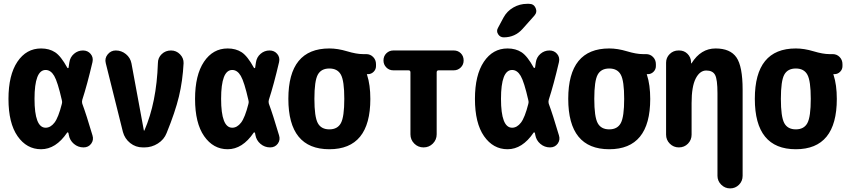

<svg xmlns="http://www.w3.org/2000/svg" viewBox="-20 -790 4540 1029"><path d="M311.5 -233.4Q314.5 -243.2 311.5 -252.9Q289.1 -351.6 270.5 -383.3Q252 -415 224.6 -415Q165 -415 165 -260.3Q165 -105.5 224.6 -105.5Q251 -105.5 272 -132.8Q293 -160.2 311.5 -233.4ZM420.9 -234.4Q442.4 -176.8 475.6 -64.5Q483.4 -40 468.8 -20Q454.1 0 427.7 0Q398.4 0 376 -19Q353.5 -38.1 348.6 -67.4Q347.7 -68.4 347.7 -72.3Q347.7 -76.2 346.7 -77.1Q345.7 -80.1 343.3 -80.6Q340.8 -81.1 339.8 -79.1Q279.3 9.8 200.2 9.8Q123 9.8 74.2 -60.1Q25.4 -129.9 25.4 -259.8Q25.4 -387.7 73.2 -459Q121.1 -530.3 200.2 -530.3Q244.1 -530.3 275.4 -509.8Q306.6 -489.3 340.8 -426.8Q343.8 -422.9 346.7 -425.8Q347.7 -426.8 347.7 -428.7Q347.7 -433.6 349.6 -441.9Q351.6 -450.2 351.6 -455.1Q355.5 -483.4 376.5 -501.5Q397.5 -519.5 424.8 -519.5Q450.2 -519.5 465.8 -501Q481.4 -482.4 475.6 -457Q447.3 -335.9 420.9 -254.9Q418 -244.1 420.9 -234.4Z M896.5 -519.5Q924.8 -519.5 944.8 -499Q964.8 -478.5 963.9 -451.2Q959 -356.4 939 -272.9Q918.9 -189.5 873 -77.1Q859.4 -42 826.2 -21Q793 0 754.9 0H745.1Q707 0 677.7 -23.4Q648.4 -46.9 638.7 -83L546.9 -451.2Q540 -477.5 557.1 -498.5Q574.2 -519.5 600.6 -519.5Q630.9 -519.5 654.8 -500Q678.7 -480.5 684.6 -450.2L751 -90.8Q751 -89.8 752 -89.8Q753.9 -89.8 753.9 -90.8Q819.3 -241.2 826.2 -451.2Q826.2 -480.5 846.7 -500Q867.2 -519.5 896.5 -519.5Z M1311.5 -233.4Q1314.5 -243.2 1311.5 -252.9Q1289.1 -351.6 1270.5 -383.3Q1252 -415 1224.6 -415Q1165 -415 1165 -260.3Q1165 -105.5 1224.6 -105.5Q1251 -105.5 1272 -132.8Q1293 -160.2 1311.5 -233.4ZM1420.9 -234.4Q1442.4 -176.8 1475.6 -64.5Q1483.4 -40 1468.8 -20Q1454.1 0 1427.7 0Q1398.4 0 1376 -19Q1353.5 -38.1 1348.6 -67.4Q1347.7 -68.4 1347.7 -72.3Q1347.7 -76.2 1346.7 -77.1Q1345.7 -80.1 1343.3 -80.6Q1340.8 -81.1 1339.8 -79.1Q1279.3 9.8 1200.2 9.8Q1123 9.8 1074.2 -60.1Q1025.4 -129.9 1025.4 -259.8Q1025.4 -387.7 1073.2 -459Q1121.1 -530.3 1200.2 -530.3Q1244.1 -530.3 1275.4 -509.8Q1306.6 -489.3 1340.8 -426.8Q1343.8 -422.9 1346.7 -425.8Q1347.7 -426.8 1347.7 -428.7Q1347.7 -433.6 1349.6 -441.9Q1351.6 -450.2 1351.6 -455.1Q1355.5 -483.4 1376.5 -501.5Q1397.5 -519.5 1424.8 -519.5Q1450.2 -519.5 1465.8 -501Q1481.4 -482.4 1475.6 -457Q1447.3 -335.9 1420.9 -254.9Q1418 -244.1 1420.9 -234.4Z M1683.1 -130.4Q1701.2 -96.7 1745.1 -96.7Q1789.1 -96.7 1807.1 -130.4Q1825.2 -164.1 1825.2 -260.3Q1825.2 -356.4 1807.1 -389.6Q1789.1 -422.9 1745.1 -422.9Q1701.2 -422.9 1683.1 -389.6Q1665 -356.4 1665 -260.3Q1665 -164.1 1683.1 -130.4ZM1942.4 -500Q1964.8 -500 1980 -484.4Q1995.1 -468.8 1995.1 -446.3V-435.5Q1995.1 -418 1982.4 -405.3Q1969.7 -392.6 1952.1 -392.6H1947.3Q1946.3 -392.6 1946.3 -391.6V-390.6Q1947.3 -389.6 1947.3 -388.7Q1964.8 -335 1964.8 -259.8Q1964.8 9.8 1745.1 9.8Q1525.4 9.8 1525.4 -260.3Q1525.4 -530.3 1745.1 -530.3Q1790 -530.3 1840.3 -515.1Q1890.6 -500 1924.8 -500Z M2412.1 -519.5Q2434.6 -519.5 2449.7 -504.4Q2464.8 -489.3 2464.8 -465.8Q2464.8 -443.4 2449.2 -428.2Q2433.6 -413.1 2412.1 -413.1H2331.1Q2320.3 -413.1 2320.3 -402.3V-70.3Q2320.3 -41 2299.8 -20.5Q2279.3 0 2250 0Q2220.7 0 2200.2 -20.5Q2179.7 -41 2179.7 -70.3V-402.3Q2179.7 -413.1 2168.9 -413.1H2087.9Q2065.4 -413.1 2050.3 -428.7Q2035.2 -444.3 2035.2 -465.8Q2035.2 -489.3 2050.8 -504.4Q2066.4 -519.5 2087.9 -519.5Z M2815.4 -769.5Q2840.8 -769.5 2850.6 -747.1Q2860.4 -724.6 2843.8 -706.1L2780.3 -634.8Q2740.2 -589.8 2679.7 -589.8Q2660.2 -589.8 2649.4 -606.9Q2638.7 -624 2649.4 -641.6L2678.7 -696.3Q2697.3 -730.5 2731.4 -750Q2765.6 -769.5 2804.7 -769.5ZM2811.5 -233.4Q2814.5 -243.2 2811.5 -252.9Q2789.1 -351.6 2770.5 -383.3Q2752 -415 2724.6 -415Q2665 -415 2665 -260.3Q2665 -105.5 2724.6 -105.5Q2751 -105.5 2772 -132.8Q2793 -160.2 2811.5 -233.4ZM2920.9 -234.4Q2942.4 -176.8 2975.6 -64.5Q2983.4 -40 2968.8 -20Q2954.1 0 2927.7 0Q2898.4 0 2876 -19Q2853.5 -38.1 2848.6 -67.4Q2847.7 -68.4 2847.7 -72.3Q2847.7 -76.2 2846.7 -77.1Q2845.7 -80.1 2843.3 -80.6Q2840.8 -81.1 2839.8 -79.1Q2779.3 9.8 2700.2 9.8Q2623 9.8 2574.2 -60.1Q2525.4 -129.9 2525.4 -259.8Q2525.4 -387.7 2573.2 -459Q2621.1 -530.3 2700.2 -530.3Q2744.1 -530.3 2775.4 -509.8Q2806.6 -489.3 2840.8 -426.8Q2844.7 -423.8 2847.7 -428.7Q2847.7 -433.6 2849.6 -441.9Q2851.6 -450.2 2851.6 -455.1Q2855.5 -483.4 2876.5 -501.5Q2897.5 -519.5 2924.8 -519.5Q2950.2 -519.5 2965.8 -501Q2981.4 -482.4 2975.6 -457Q2947.3 -335.9 2920.9 -254.9Q2918 -244.1 2920.9 -234.4Z M3183.1 -130.4Q3201.2 -96.7 3245.1 -96.7Q3289.1 -96.7 3307.1 -130.4Q3325.2 -164.1 3325.2 -260.3Q3325.2 -356.4 3307.1 -389.6Q3289.1 -422.9 3245.1 -422.9Q3201.2 -422.9 3183.1 -389.6Q3165 -356.4 3165 -260.3Q3165 -164.1 3183.1 -130.4ZM3442.4 -500Q3464.8 -500 3480 -484.4Q3495.1 -468.8 3495.1 -446.3V-435.5Q3495.1 -418 3482.4 -405.3Q3469.7 -392.6 3452.1 -392.6H3447.3Q3446.3 -392.6 3446.3 -391.6V-390.6Q3447.3 -389.6 3447.3 -388.7Q3464.8 -335 3464.8 -259.8Q3464.8 9.8 3245.1 9.8Q3025.4 9.8 3025.4 -260.3Q3025.4 -530.3 3245.1 -530.3Q3290 -530.3 3340.3 -515.1Q3390.6 -500 3424.8 -500Z M3960 -309.6V152.3Q3960 180.7 3940.4 200.2Q3920.9 219.7 3893.1 219.7Q3865.2 219.7 3845.2 199.7Q3825.2 179.7 3825.2 152.3V-290Q3825.2 -364.3 3812.5 -388.2Q3799.8 -412.1 3765.1 -412.1Q3730.5 -412.1 3708.5 -369.1Q3686.5 -326.2 3686.5 -237.3V-68.4Q3686.5 -40 3667 -20Q3647.5 0 3618.2 0Q3589.8 0 3569.8 -20Q3549.8 -40 3549.8 -68.4V-454.1Q3549.8 -481.4 3569.3 -500.5Q3588.9 -519.5 3616.2 -519.5H3620.1Q3646.5 -519.5 3664.6 -501.5Q3682.6 -483.4 3683.6 -458V-451.2Q3683.6 -450.2 3684.6 -450.2Q3686.5 -450.2 3686.5 -451.2Q3736.3 -530.3 3814.9 -530.3Q3893.6 -530.3 3926.8 -482.4Q3960 -434.6 3960 -309.6Z M4183.1 -130.4Q4201.2 -96.7 4245.1 -96.7Q4289.1 -96.7 4307.1 -130.4Q4325.2 -164.1 4325.2 -260.3Q4325.2 -356.4 4307.1 -389.6Q4289.1 -422.9 4245.1 -422.9Q4201.2 -422.9 4183.1 -389.6Q4165 -356.4 4165 -260.3Q4165 -164.1 4183.1 -130.4ZM4442.4 -500Q4464.8 -500 4480 -484.4Q4495.1 -468.8 4495.1 -446.3V-435.5Q4495.1 -418 4482.4 -405.3Q4469.7 -392.6 4452.1 -392.6H4447.3Q4446.3 -392.6 4446.3 -391.6V-390.6Q4447.3 -389.6 4447.3 -388.7Q4464.8 -335 4464.8 -259.8Q4464.8 9.8 4245.1 9.8Q4025.4 9.8 4025.4 -260.3Q4025.4 -530.3 4245.1 -530.3Q4290 -530.3 4340.3 -515.1Q4390.6 -500 4424.8 -500Z"/></svg>

Font: Rounded-X Mgen+ 2m bold
Style: Bold
Weight: 700
Designer: [Source Han Sans]
Ryoko NISHIZUKA  (kana & ideographs); Paul D. Hunt (Latin, Greek & Cyrillic); Wenlong ZHANG  (bopomofo
Version: Version 1.059.20150602